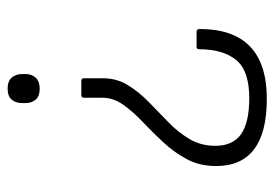

<svg xmlns="http://www.w3.org/2000/svg" viewBox="-128 -579 719 503"><g transform="rotate(90 231.5 -327.5)"><path d="M192 -181Q185 -181 185 -188V-237Q185 -274 203 -303Q221 -332 247 -357.5Q273 -383 299.5 -408.5Q326 -434 344 -464Q362 -494 362 -532Q362 -578 331.5 -599.5Q301 -621 237 -621Q165 -621 137 -586.5Q109 -552 109 -490Q109 -483 103 -483H63Q56 -483 56 -491Q56 -667 239 -667Q415 -667 415 -534Q415 -491 397 -457.5Q379 -424 352.5 -395.5Q326 -367 299.5 -342Q273 -317 254.5 -291Q236 -265 236 -236V-188Q236 -181 229 -181ZM212 12Q193 12 183.5 1.5Q174 -9 174 -26V-35Q174 -51 183.5 -61.5Q193 -72 212 -72Q232 -72 241 -61.5Q250 -51 250 -35V-26Q250 -9 241 1.5Q232 12 212 12Z"/></g></svg>

Font: Sofia Sans Light
Style: Regular
Weight: 300
Designer: Botio Nikoltchev, Ani Petrova
Foundry: lettersoup
Version: Version 4.100; ttfautohint (v1.8.3)